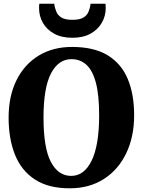

<svg xmlns="http://www.w3.org/2000/svg" viewBox="-20 -1006 771 1037"><path d="M361 11Q243.5 12 169.5 -36Q95.5 -84 61 -170.2Q26.5 -256.5 26.5 -370.5Q26.5 -487 69.2 -573Q112 -659 189.5 -706Q267 -753 371.5 -752.5Q489 -752 562.5 -706.8Q636 -661.5 670.2 -579Q704.5 -496.5 704.5 -384Q704.5 -267.5 662 -178.8Q619.5 -90 542.2 -40Q465 10 361 11ZM366 -686.5Q295.5 -686.5 255.2 -609Q215 -531.5 215 -371Q215 -207 254.8 -131.5Q294.5 -56 364.5 -56Q435 -56 475.2 -139Q515.5 -222 515.5 -383Q515.5 -493 497.8 -559.5Q480 -626 446.5 -656.2Q413 -686.5 366 -686.5ZM371 -802Q312.5 -802 272.2 -824.2Q232 -846.5 211.5 -883Q191 -919.5 191 -961.5Q191 -975.5 192.5 -986H273.5Q273.5 -984 273.8 -980.5Q274 -977 274.5 -973.5Q278 -959.5 284.8 -942Q291.5 -924.5 311 -911.8Q330.5 -899 371 -899Q411.5 -899 431 -911.5Q450.5 -924 457.5 -941.5Q464.5 -959 467.5 -973.5Q468.5 -977 468.5 -980.5Q468.5 -984 468.5 -986H549.5Q551 -975.5 551 -962Q551 -920 530.2 -883.5Q509.5 -847 469.5 -824.5Q429.5 -802 371 -802Z"/></svg>

Font: Merriweather Black
Style: Regular
Weight: 900
Designer: Eben Sorkin
Foundry: Eben Sorkin
Version: Version 2.200;gftools[0.9.31]